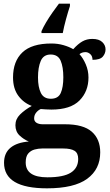

<svg xmlns="http://www.w3.org/2000/svg" viewBox="-20 -786 600 1046"><path d="M206 -616Q215 -637 231 -664Q247 -691 266 -718Q285 -745 301 -766H361V-753Q351 -723 339.5 -681Q328 -639 322 -606H206ZM236 240Q2 240 2 101Q2 48 37 19Q72 -10 137 -15Q110 -26 87 -47.5Q64 -69 64 -104Q64 -137 89 -162Q114 -187 153 -209Q109 -225 80 -264Q51 -303 51 -364Q51 -452 102 -500.5Q153 -549 260 -549Q295 -549 326 -540Q357 -531 379 -518Q405 -547 429 -560.5Q453 -574 483 -574Q519 -574 537 -557Q555 -540 555 -517Q555 -495 540 -477.5Q525 -460 484 -460Q484 -480 472 -491Q460 -502 446 -502Q426 -502 413 -491Q433 -469 447.5 -435Q462 -401 462 -364Q462 -288 413 -238.5Q364 -189 260 -189Q249 -189 230 -190Q211 -191 202 -192Q188 -186 177 -172.5Q166 -159 166 -141Q166 -125 179 -117Q192 -109 213 -109H334Q434 -109 480 -68.5Q526 -28 526 44Q526 136 455 188Q384 240 236 240ZM257 -248Q297 -248 311 -279.5Q325 -311 325 -365Q325 -421 310.5 -455Q296 -489 256 -489Q217 -489 202 -454Q187 -419 187 -364Q187 -312 202.5 -280Q218 -248 257 -248ZM238 180Q326 180 366 154.5Q406 129 406 80Q406 48 386 35.5Q366 23 325 23H209Q189 23 168.5 28.5Q148 34 134 50Q120 66 120 99Q120 180 238 180Z"/></svg>

Font: NotoSerif-Bold
Style: Regular
Weight: 700
Designer: Monotype Design Team
Foundry: Monotype Imaging Inc.
Version: Version 2.007; ttfautohint (v1.8) -l 8 -r 50 -G 200 -x 14 -D